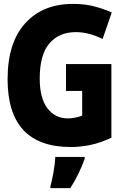

<svg xmlns="http://www.w3.org/2000/svg" viewBox="-20 -745 640 986"><path d="M552 -38V-416H319V-278H402V-151Q362 -137 329 -137Q263 -137 223.5 -189Q184 -241 184 -341Q184 -465 234 -522.5Q284 -580 369 -580Q436 -580 507 -545L554 -681Q514 -699 465 -712Q416 -725 355 -725Q200 -725 109.5 -625.5Q19 -526 19 -338Q19 10 344 10Q393 10 444 -0.5Q495 -11 552 -38ZM341 221Q365 184 383 146.5Q401 109 415 70V61H264Q263 91 255 137.5Q247 184 239 211V221Z"/></svg>

Font: Noto Sans Mono UI ExtraBold
Style: Regular
Weight: 800
Designer: Monotype Design team
Foundry: Monotype Imaging Inc.
Version: 1.000